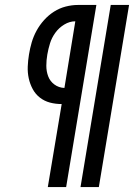

<svg xmlns="http://www.w3.org/2000/svg" viewBox="-20 -755 541 775"><path d="M305 0 427 -735H501L379 0ZM173 0 229 -335Q204 -335 181.5 -341Q159 -347 141 -361Q123 -375 112 -395.5Q101 -416 96 -439Q91 -462 92 -486.5Q93 -511 97 -535Q101 -560 108 -584Q115 -608 127.5 -631Q140 -654 158 -674Q176 -694 198 -708Q220 -722 245 -728.5Q270 -735 295 -735H369L247 0ZM240 -400 284 -669Q261 -669 239.5 -656Q218 -643 203.5 -623Q189 -603 182 -580.5Q175 -558 171 -535Q167 -512 167 -489.5Q167 -467 174.5 -447Q182 -427 199.5 -414Q217 -401 240 -400Z"/></svg>

Font: Iosevka Curly Slab Oblique
Style: Regular
Weight: 400
Italic angle: -9°
Monospace: yes
Designer: Belleve Invis
Foundry: Belleve Invis
Version: Version 11.1.0; ttfautohint (v1.8.3)